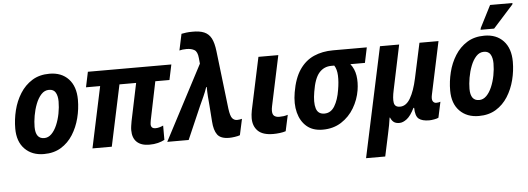

<svg xmlns="http://www.w3.org/2000/svg" viewBox="-59 -948 3756 1366"><g transform="rotate(-5 1819.5 -265.5)"><path d="M224 10Q139 10 87.5 -42.5Q36 -95 36 -188Q36 -253 52 -318Q68 -383 102 -437Q136 -491 188 -523.5Q240 -556 312 -556Q398 -556 448 -502.5Q498 -449 498 -354Q498 -288 481.5 -223.5Q465 -159 431.5 -106Q398 -53 346.5 -21.5Q295 10 224 10ZM236 -103Q265 -103 288 -126Q311 -149 327 -186.5Q343 -224 351.5 -268Q360 -312 360 -354Q360 -393 346 -417.5Q332 -442 299 -442Q267 -442 243.5 -416.5Q220 -391 204.5 -351Q189 -311 181.5 -267.5Q174 -224 174 -188Q174 -103 236 -103Z M977 9Q919 9 888 -20Q857 -49 857 -105Q857 -119 859.5 -135.5Q862 -152 865 -169L921 -437H802L709 0H571L664 -437H563L586 -546H1182L1159 -437H1058L1002 -165Q1001 -157 999.5 -149.5Q998 -142 998 -135Q998 -104 1031 -104Q1045 -104 1059 -108Q1073 -112 1086 -118V-16Q1066 -5 1038.5 2Q1011 9 977 9Z M1547 10Q1486 10 1462.5 -22Q1439 -54 1435 -118L1427 -229Q1424 -260 1421.5 -295Q1419 -330 1419 -364H1415Q1403 -329 1390 -300.5Q1377 -272 1361 -237L1258 0H1105L1385 -534L1381 -575Q1377 -620 1355 -633Q1333 -646 1299 -646Q1284 -646 1271 -644.5Q1258 -643 1248 -640L1273 -757Q1288 -760 1307 -762.5Q1326 -765 1350 -765Q1402 -766 1435 -752Q1468 -738 1485.5 -705Q1503 -672 1510 -612L1559 -196Q1566 -144 1579.5 -128Q1593 -112 1614 -112Q1624 -112 1632 -113.5Q1640 -115 1649 -117L1624 -2Q1611 3 1587.5 6.5Q1564 10 1547 10Z M1862 10Q1787 10 1752.5 -24Q1718 -58 1718 -115Q1718 -140 1724 -171L1804 -546H1946L1870 -188Q1866 -169 1866 -155Q1866 -128 1879.5 -118Q1893 -108 1915 -108Q1931 -108 1945.5 -110Q1960 -112 1976 -117L1951 -2Q1933 4 1908.5 7Q1884 10 1862 10Z M2215 10Q2145 10 2101.5 -27Q2058 -64 2041.5 -127.5Q2025 -191 2039 -272Q2056 -372 2097 -432Q2138 -492 2199 -519Q2260 -546 2337 -546H2578L2555 -437H2451Q2480 -401 2487.5 -352.5Q2495 -304 2486 -248Q2475 -181 2440 -122Q2405 -63 2348 -26.5Q2291 10 2215 10ZM2237 -103Q2283 -103 2310 -147.5Q2337 -192 2348 -262Q2358 -319 2356 -364.5Q2354 -410 2336 -437H2315Q2262 -437 2227.5 -397.5Q2193 -358 2178 -263Q2165 -188 2178 -145.5Q2191 -103 2237 -103Z M2504 239 2672 -546H2809L2742 -227Q2729 -168 2734.5 -136.5Q2740 -105 2777 -105Q2821 -105 2851 -156.5Q2881 -208 2900 -296L2954 -546H3090L3010 -170Q3003 -138 3011.5 -124Q3020 -110 3036 -110Q3053 -110 3066 -115L3042 -3Q3034 2 3012 6Q2990 10 2976 10Q2925 10 2901 -9.5Q2877 -29 2876 -88H2871Q2844 -33 2816 -11.5Q2788 10 2763 10Q2737 10 2722.5 -1Q2708 -12 2699 -34H2696Q2694 -15 2687.5 19Q2681 53 2675 80L2641 239Z M3330 10Q3245 10 3193.5 -42.5Q3142 -95 3142 -188Q3142 -253 3158 -318Q3174 -383 3208 -437Q3242 -491 3294 -523.5Q3346 -556 3418 -556Q3504 -556 3554 -502.5Q3604 -449 3604 -354Q3604 -288 3587.5 -223.5Q3571 -159 3537.5 -106Q3504 -53 3452.5 -21.5Q3401 10 3330 10ZM3342 -103Q3371 -103 3394 -126Q3417 -149 3433 -186.5Q3449 -224 3457.5 -268Q3466 -312 3466 -354Q3466 -393 3452 -417.5Q3438 -442 3405 -442Q3373 -442 3349.5 -416.5Q3326 -391 3310.5 -351Q3295 -311 3287.5 -267.5Q3280 -224 3280 -188Q3280 -103 3342 -103ZM3395 -600 3398 -613 3478 -770H3638L3636 -760L3492 -600Z"/></g></svg>

Font: Noto Sans SemiCondensed
Style: Bold Italic
Weight: 700
Width: 4
Italic angle: -12°
Designer: Monotype Design Team
Foundry: Monotype Imaging Inc.
Version: Version 2.013; ttfautohint (v1.8.4.7-5d5b)